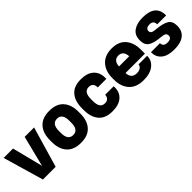

<svg xmlns="http://www.w3.org/2000/svg" viewBox="171 -1446 2362 2362"><g transform="rotate(-45 1352.0 -265.0)"><path d="M164 0 10 -530H173L275 -127L376 -530H540L385 0Z M815 13Q692 13 629.5 -57Q567 -127 567 -247V-283Q567 -403 629.5 -473Q692 -543 815 -543Q939 -543 1001 -473Q1063 -403 1063 -283V-247Q1063 -127 1001 -57Q939 13 815 13ZM905 -247V-283Q905 -407 815 -407Q725 -407 725 -283V-247Q725 -123 815 -123Q905 -123 905 -247Z M1281 -247Q1281 -123 1366 -123Q1403 -123 1422.5 -143Q1442 -163 1442 -196H1591V-174Q1591 -89 1532.5 -38Q1474 13 1363 13Q1242 13 1182.5 -57Q1123 -127 1123 -247V-283Q1123 -403 1182.5 -473Q1242 -543 1363 -543Q1474 -543 1532.5 -490Q1591 -437 1591 -347V-324H1442Q1442 -407 1366 -407Q1281 -407 1281 -283Z M2146 -208H1808Q1812 -154 1837 -130.5Q1862 -107 1908 -107Q1948 -107 1972.5 -126Q1997 -145 1997 -170H2146V-166Q2146 -88 2082.5 -37.5Q2019 13 1907 13Q1780 13 1715 -59Q1650 -131 1650 -251V-279Q1650 -398 1715 -470.5Q1780 -543 1901 -543Q2022 -543 2084 -471Q2146 -399 2146 -279ZM1809 -322H1987Q1980 -423 1898 -423Q1816 -423 1809 -322Z M2440 -107Q2511 -107 2511 -159Q2511 -184 2494 -196Q2477 -208 2432 -212Q2317 -221 2267 -254.5Q2217 -288 2217 -361V-370Q2217 -457 2278 -500Q2339 -543 2440 -543Q2663 -543 2663 -361V-356H2508Q2508 -423 2440 -423Q2408 -423 2390.5 -410Q2373 -397 2373 -375Q2373 -350 2389 -339Q2405 -328 2449 -324Q2561 -315 2615.5 -283.5Q2670 -252 2670 -174V-165Q2670 -81 2611.5 -34Q2553 13 2440 13Q2327 13 2269 -35Q2211 -83 2211 -163V-168H2368Q2368 -107 2440 -107Z"/></g></svg>

Font: Cooper Hewitt
Style: Bold
Weight: 711
Designer: Village Type and Design LLC
Foundry: Cooper Hewitt Smithsonian Design Museum
Version: 1.000